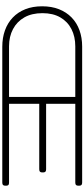

<svg xmlns="http://www.w3.org/2000/svg" viewBox="450 -1177 738 1678"><g transform="rotate(90 819.0 -338.0)"><path d="M389 11Q310 11 245 -12.5Q180 -36 133 -81Q86 -126 60.5 -190.5Q35 -255 35 -337Q35 -420 60.5 -484.5Q86 -549 132.5 -594.5Q179 -640 244 -663.5Q309 -687 387 -687H1574Q1585 -687 1591.5 -684Q1598 -681 1600.5 -674.5Q1603 -668 1603 -656Q1603 -645 1600 -638.5Q1597 -632 1590.5 -629.5Q1584 -627 1573 -627H887V-372H1458Q1469 -372 1475.5 -369Q1482 -366 1484.5 -359.5Q1487 -353 1487 -341Q1487 -330 1484 -323.5Q1481 -317 1474.5 -314.5Q1468 -312 1456 -312H887V-48H1574Q1585 -48 1591.5 -45.5Q1598 -43 1600.5 -36.5Q1603 -30 1603 -18Q1603 -7 1600 -0.5Q1597 6 1590.5 8.5Q1584 11 1573 11ZM385 -48H827V-627H385Q300 -627 234.5 -593.5Q169 -560 132 -496Q95 -432 95 -340Q95 -247 132 -182Q169 -117 234.5 -82.5Q300 -48 385 -48Z"/></g></svg>

Font: Fredoka Expanded Light
Style: Regular
Weight: 300
Width: 7
Designer: Ben Nathan
Foundry: Milena B. Brandão, Ben Nathan
Version: Version 2.001